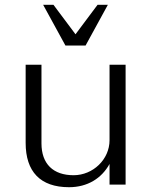

<svg xmlns="http://www.w3.org/2000/svg" viewBox="-20 -770 631 801"><path d="M504 -500H437V-185C437 -105 368 -39 287 -39C202 -39 153 -86 153 -172V-500H87V-174C87 -54 148 11 268 11C345 11 404 -26 437 -86V0H504ZM253 -580H337L430 -750H387L295 -627L203 -750H160Z"/></svg>

Font: Perun Light
Style: Regular
Weight: 300
Foundry: Copyright (c) Stefan Peev, Context Ltd, 2016
Version: Version 1.089